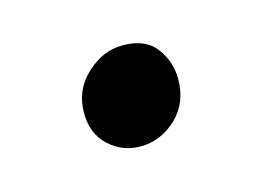

<svg xmlns="http://www.w3.org/2000/svg" viewBox="-36 -163 310 227"><g transform="rotate(-15 119.0 -49.5)"><path d="M114.5 11Q92.5 11 76.2 -4Q60 -19 60 -44.5Q60 -72.5 80.2 -91.2Q100.5 -110 124.5 -110Q152.5 -110 165.2 -93Q178 -76 178 -54.5Q178 -25.5 158.8 -7.2Q139.5 11 114.5 11Z"/></g></svg>

Font: Merriweather 24pt Light
Style: Regular
Weight: 300
Designer: Eben Sorkin
Foundry: Eben Sorkin
Version: Version 2.100